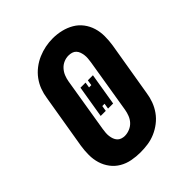

<svg xmlns="http://www.w3.org/2000/svg" viewBox="-207 -876 1014 1014"><g transform="rotate(-45 300.0 -369.0)"><path d="M256 8Q224 8 192.5 2Q161 -4 134.5 -19.5Q108 -35 89.5 -59.5Q71 -84 62 -113.5Q53 -143 53 -175.5Q53 -208 58 -240L109 -545Q113 -573 123 -600Q133 -627 150.5 -651Q168 -675 192 -693.5Q216 -712 243 -723.5Q270 -735 297.5 -740.5Q325 -746 354 -746Q386 -746 417 -738.5Q448 -731 474.5 -715.5Q501 -700 519.5 -675.5Q538 -651 547 -621.5Q556 -592 556 -559.5Q556 -527 551 -495L500 -190Q496 -162 486 -135Q476 -108 459 -84Q442 -60 418 -41.5Q394 -23 367 -11.5Q340 0 312 4Q284 8 256 8ZM259 -112Q277 -112 295.5 -119.5Q314 -127 327 -141Q340 -155 347 -173Q354 -191 357 -209L407 -514Q409 -527 410 -539.5Q411 -552 409.5 -564Q408 -576 404 -587.5Q400 -599 392 -607.5Q384 -616 372.5 -619.5Q361 -623 348 -623Q330 -623 312.5 -615.5Q295 -608 282 -593.5Q269 -579 262 -561.5Q255 -544 252 -526L202 -221Q200 -208 199 -195.5Q198 -183 199.5 -171Q201 -159 205 -148Q209 -137 216.5 -128.5Q224 -120 235.5 -116Q247 -112 259 -112ZM243 -277 273 -458H311L306 -427H323L328 -458H366L336 -277H298L303 -308H286L281 -277Z"/></g></svg>

Font: Iosevka Slab Heavy Extended
Style: Italic
Weight: 900
Width: 7
Italic angle: -9°
Monospace: yes
Designer: Belleve Invis
Foundry: Belleve Invis
Version: Version 11.1.0; ttfautohint (v1.8.3)